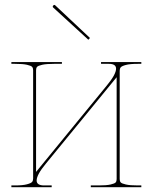

<svg xmlns="http://www.w3.org/2000/svg" viewBox="-20 -778 635 798"><path d="M27.3 0V-7.3H42.5Q74.7 -7.3 92 -12Q109.4 -16.6 113.5 -22Q117.7 -27.3 117.7 -36.1V-486.3Q117.7 -495.1 113.5 -500Q109.4 -504.9 92 -508.8Q74.7 -512.7 42.5 -512.7H27.3V-520H237.3V-512.7H205.1Q172.9 -512.7 155.5 -508.8Q138.2 -504.9 134 -500Q129.9 -495.1 129.9 -486.3V-63.5L423.8 -422.4Q462.4 -468.8 462.4 -492.7Q462.4 -512.7 432.1 -512.7H399.9V-520H567.4V-512.7H552.7Q520.5 -512.7 503.2 -508.1Q485.8 -503.4 481.7 -498Q477.5 -492.7 477.5 -483.9V-33.7Q477.5 -24.9 481.7 -20Q485.8 -15.1 503.2 -11.2Q520.5 -7.3 552.7 -7.3H567.4V0H357.4V-7.3H390.1Q422.4 -7.3 439.7 -11.2Q457 -15.1 460.9 -20Q464.8 -24.9 464.8 -33.7V-457L170.9 -98.1Q132.3 -51.8 132.3 -27.8Q132.3 -7.3 163.1 -7.3H194.8V0ZM200.7 -747.1Q197.3 -751 201.7 -755.4Q206.1 -759.8 210 -755.4L354 -620.1L347.2 -612.8Z"/></svg>

Font: Znikomit
Style: Regular
Weight: 100
Designer: gluk
Foundry: gluk
Version: Version 0.53